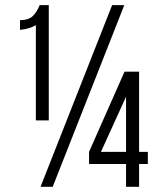

<svg xmlns="http://www.w3.org/2000/svg" viewBox="-20 -720 617 740"><path d="M118.2 -255.9V-623Q91.8 -607.9 57.1 -605V-642.1Q89.8 -642.6 105.7 -657.5Q121.6 -672.4 132.8 -700.2H168V-255.9ZM459 -700.2 183.1 0H136.2L412.1 -700.2ZM516.1 -87.9V0H465.8V-87.9H323.2V-134.8L460 -443.8H516.1V-134.8H549.8V-87.9ZM369.1 -134.8H465.8V-347.2Z"/></svg>

Font: Bebas Neue Regular
Style: Regular
Weight: 400
Designer: Ryoichi Tsunekawa
Foundry: Ryoichi Tsunekawa
Version: Version 001.003